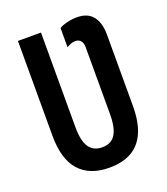

<svg xmlns="http://www.w3.org/2000/svg" viewBox="-135 -819 804 924"><g transform="rotate(-20 267.0 -357.0)"><path d="M267 10Q167 10 114 -49Q61 -108 61 -229V-714H179V-231Q179 -158 201.5 -126Q224 -94 268 -94Q298 -94 317.5 -108Q337 -122 347 -152.5Q357 -183 357 -232V-574Q357 -596 347 -607.5Q337 -619 320 -619Q307 -619 296 -614.5Q285 -610 275 -604V-702Q288 -711 314.5 -717.5Q341 -724 366 -724Q421 -724 447.5 -690Q474 -656 474 -596V-231Q474 -149 450.5 -95.5Q427 -42 381 -16Q335 10 267 10Z"/></g></svg>

Font: Noto Sans Display ExtraCondensed SemiBold
Style: Regular
Weight: 600
Width: 2
Designer: Monotype Design Team
Foundry: Monotype Imaging Inc.
Version: Version 2.003